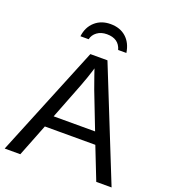

<svg xmlns="http://www.w3.org/2000/svg" viewBox="-158 -1006 983 1119"><g transform="rotate(20 333.5 -446.5)"><path d="M665 0H570L491 -201H178L99 0H2L283 -688H389ZM348 -577 334 -618 330 -604Q317 -561 294 -500L206 -274H463L375 -501Q361 -538 348 -577ZM335 -893Q394 -893 431.5 -859.5Q469 -826 478 -766H427Q409 -830 335 -830Q299 -830 274.5 -812Q250 -794 244 -766H193Q200 -824 238.5 -858.5Q277 -893 335 -893Z"/></g></svg>

Font: Libra Sans
Style: Regular
Weight: 400
Foundry: Context Ltd
Version: Version 1.002